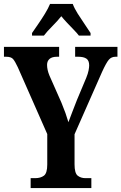

<svg xmlns="http://www.w3.org/2000/svg" viewBox="-20 -951 614 971"><path d="M135 0V-50H158Q185 -50 202 -62.5Q219 -75 219 -119V-273L70 -611Q56 -641 46 -652.5Q36 -664 11 -664H0V-714H279V-664H268Q243 -664 230.5 -653Q218 -642 218 -623Q218 -598 230 -569L291 -431Q303 -402 311 -379.5Q319 -357 326 -333Q334 -356 345.5 -384.5Q357 -413 369 -445L416 -557Q425 -579 428 -595Q431 -611 431 -620Q431 -645 417 -654.5Q403 -664 376 -664H360V-714H574V-664H564Q543 -664 530 -648.5Q517 -633 496 -587L357 -272V-120Q357 -75 373 -62.5Q389 -50 412 -50H442V0ZM142 -784Q155 -803 173 -829Q191 -855 207.5 -882Q224 -909 233 -931H348Q356 -909 373 -882Q390 -855 408 -829Q426 -803 438 -784V-771H379Q370 -783 353.5 -800Q337 -817 319.5 -835.5Q302 -854 290 -869Q271 -845 244.5 -818.5Q218 -792 202 -771H142Z"/></svg>

Font: Noto Serif Ethiopic ExtraCondensed
Style: Bold
Weight: 700
Width: 2
Designer: Monotype Design Team
Foundry: Monotype Imaging Inc.
Version: Version 2.102; ttfautohint (v1.8.4.7-5d5b)